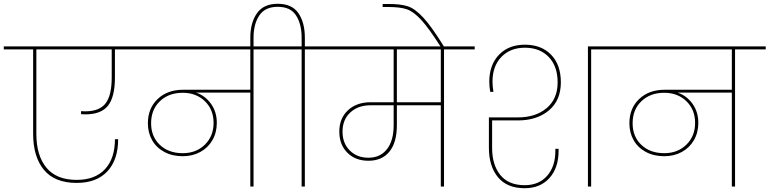

<svg xmlns="http://www.w3.org/2000/svg" viewBox="-55 -985 4064 1014"><path d="M373 -398Q381 -397 395 -397Q470 -397 502.5 -439Q535 -481 535 -576V-724H137V-278Q137 -164 190 -99.5Q243 -35 350 -35Q447 -35 499.5 -91.5Q552 -148 552 -250H569Q569 -141 512 -80Q455 -19 350 -19Q234 -19 177 -88Q120 -157 120 -278V-724H-35V-740H686V-724H552V-576Q552 -473 515.5 -427Q479 -381 396 -381L373 -382Z M1446 -724H1284V0H1267V-496H980Q1027 -481 1058.5 -438Q1090 -395 1090 -336Q1090 -285 1067 -245Q1044 -205 1003 -182.5Q962 -160 910 -160Q855 -160 813 -182.5Q771 -205 748.5 -244.5Q726 -284 726 -334Q726 -413 777.5 -462Q829 -511 912 -511H1267V-724H616V-740H1446ZM1073 -336Q1073 -406 1027 -450.5Q981 -495 910 -495Q836 -495 789.5 -450.5Q743 -406 743 -334Q743 -264 789 -220Q835 -176 910 -176Q981 -176 1027 -221Q1073 -266 1073 -336Z M1717 -740V-724H1555V0H1538V-724H1376V-740H1538V-786Q1538 -858 1508.5 -903.5Q1479 -949 1412 -949Q1345 -949 1314.5 -903.5Q1284 -858 1284 -786V-734H1267V-786Q1267 -865 1302 -915Q1337 -965 1412 -965Q1487 -965 1521 -915.5Q1555 -866 1555 -786V-740Z M2452 -724H2290V0H2273V-429H2041V-325Q2041 -232 2001.5 -184Q1962 -136 1891 -136Q1822 -136 1779.5 -178.5Q1737 -221 1737 -290Q1737 -360 1782.5 -402.5Q1828 -445 1902 -445H2024V-724H1647V-740H2452ZM2273 -724H2041V-445H2273ZM2024 -429H1902Q1836 -429 1795 -391Q1754 -353 1754 -290Q1754 -228 1792.5 -190Q1831 -152 1891 -152Q1953 -152 1988.5 -197Q2024 -242 2024 -324Z M2273 -737Q2210 -836 2169.5 -880Q2129 -924 2093.5 -936Q2058 -948 1998 -948H1966V-964H1998Q2062 -964 2099.5 -951.5Q2137 -939 2181 -891.5Q2225 -844 2291 -737Z M2544 -349V-204Q2544 -114 2587.5 -60.5Q2631 -7 2716 -7Q2791 -7 2834.5 -56.5Q2878 -106 2878 -188V-199H2895V-188Q2895 -98 2846.5 -44.5Q2798 9 2716 9Q2623 9 2575 -49Q2527 -107 2527 -205V-365H2680Q2774 -365 2832 -414Q2890 -463 2890 -550Q2890 -635 2843 -684Q2796 -733 2717 -733Q2640 -733 2593 -684.5Q2546 -636 2546 -553Q2546 -530 2551 -500H2534Q2529 -530 2529 -553Q2529 -642 2580 -695.5Q2631 -749 2717 -749Q2804 -749 2855.5 -696Q2907 -643 2907 -550Q2907 -455 2844 -402Q2781 -349 2680 -349ZM3229 -740V-724H3067V0H3050V-740Z M3989 -724H3827V0H3810V-496H3523Q3570 -481 3601.5 -438Q3633 -395 3633 -336Q3633 -285 3610 -245Q3587 -205 3546 -182.5Q3505 -160 3453 -160Q3398 -160 3356 -182.5Q3314 -205 3291.5 -244.5Q3269 -284 3269 -334Q3269 -413 3320.5 -462Q3372 -511 3455 -511H3810V-724H3159V-740H3989ZM3616 -336Q3616 -406 3570 -450.5Q3524 -495 3453 -495Q3379 -495 3332.5 -450.5Q3286 -406 3286 -334Q3286 -264 3332 -220Q3378 -176 3453 -176Q3524 -176 3570 -221Q3616 -266 3616 -336Z"/></svg>

Font: Fz Poppins Thin
Style: Regular
Weight: 100
Designer: Ninad Kale (Devanagari), Jonny Pinhorn (Latin)
Foundry: Indian Type Foundry
Version: Vit hóa bi Vntype.Com & FontZin.Com